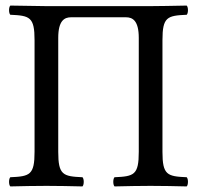

<svg xmlns="http://www.w3.org/2000/svg" viewBox="-20 -667 707 689"><path d="M521 -645H146C123 -645 67 -646 17 -647C11 -641 11 -620 17 -614C87 -611 104 -606 104 -523V-122C104 -39 87 -34 17 -31C11 -25 11 -4 17 2C56 1 107.3 0 147 0C185 0 236 1 276 2C282 -4 282 -25 276 -31C206 -34 189 -39 189 -122V-531C189 -593 211 -605 235 -605H432C456 -605 478 -593 478 -531V-122C478 -39 461 -34 391 -31C385 -25 385 -4 391 2C429 1 483.6 0 520 0C558.7 0 612 1 650 2C656 -4 656 -25 650 -31C580 -34 563 -39 563 -122V-523C563 -606 580 -611 650 -614C656 -620 656 -641 650 -647C600 -646 548 -645 521 -645Z"/></svg>

Font: Libertinus Math
Style: Regular
Weight: 400
Designer: Philipp H. Poll
Foundry: Khaled Hosny
Version: Version 6.2